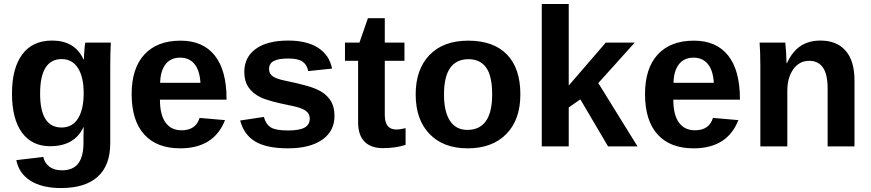

<svg xmlns="http://www.w3.org/2000/svg" viewBox="-20 -745 4430 977"><path d="M291 211.9Q194.3 211.9 135.5 175Q76.7 138.2 63 69.8L200.2 53.7Q207.5 85.4 231.7 103.5Q255.9 121.6 294.9 121.6Q352.1 121.6 378.4 86.4Q404.8 51.3 404.8 -18.1V-45.9L405.8 -98.1H404.8Q359.4 -1 234.9 -1Q142.6 -1 91.8 -70.3Q41 -139.6 41 -268.6Q41 -397.9 93.3 -468.3Q145.5 -538.6 245.1 -538.6Q360.4 -538.6 404.8 -443.4H407.2Q407.2 -460.4 409.4 -489.7Q411.6 -519 414.1 -528.3H543.9Q541 -475.6 541 -406.2V-16.1Q541 96.7 477.1 154.3Q413.1 211.9 291 211.9ZM405.8 -271.5Q405.8 -353 376.7 -398.7Q347.7 -444.3 293.9 -444.3Q184.1 -444.3 184.1 -268.6Q184.1 -96.2 293 -96.2Q347.7 -96.2 376.7 -141.8Q405.8 -187.5 405.8 -271.5Z M897 9.8Q777.8 9.8 713.9 -60.8Q649.9 -131.3 649.9 -266.6Q649.9 -397.5 714.8 -467.8Q779.8 -538.1 898.9 -538.1Q1012.7 -538.1 1072.8 -462.6Q1132.8 -387.2 1132.8 -241.7V-237.8H793.9Q793.9 -160.6 822.5 -121.3Q851.1 -82 903.8 -82Q976.6 -82 995.6 -145L1125 -133.8Q1068.8 9.8 897 9.8ZM897 -451.7Q848.6 -451.7 822.5 -418Q796.4 -384.3 794.9 -323.7H1000Q996.1 -387.7 969.2 -419.7Q942.4 -451.7 897 -451.7Z M1682.1 -154.3Q1682.1 -77.6 1619.4 -33.9Q1556.6 9.8 1445.8 9.8Q1336.9 9.8 1279.1 -24.7Q1221.2 -59.1 1202.1 -131.8L1322.8 -149.9Q1333 -112.3 1358.2 -96.7Q1383.3 -81.1 1445.8 -81.1Q1503.4 -81.1 1529.8 -95.7Q1556.2 -110.4 1556.2 -141.6Q1556.2 -167 1534.9 -181.9Q1513.7 -196.8 1462.9 -207Q1346.7 -230 1306.2 -249.8Q1265.6 -269.5 1244.4 -301Q1223.1 -332.5 1223.1 -378.4Q1223.1 -454.1 1281.5 -496.3Q1339.8 -538.6 1446.8 -538.6Q1541 -538.6 1598.4 -502Q1655.8 -465.3 1669.9 -396L1548.3 -383.3Q1542.5 -415.5 1519.5 -431.4Q1496.6 -447.3 1446.8 -447.3Q1397.9 -447.3 1373.5 -434.8Q1349.1 -422.4 1349.1 -393.1Q1349.1 -370.1 1367.9 -356.7Q1386.7 -343.3 1431.2 -334.5Q1493.2 -321.8 1541.3 -308.3Q1589.4 -294.9 1618.4 -276.4Q1647.5 -257.8 1664.8 -228.8Q1682.1 -199.7 1682.1 -154.3Z M1928.2 8.8Q1867.7 8.8 1835 -24.2Q1802.2 -57.1 1802.2 -124V-435.5H1735.4V-528.3H1809.1L1852.1 -652.3H1938V-528.3H2038.1V-435.5H1938V-161.1Q1938 -122.6 1952.6 -104.2Q1967.3 -85.9 1998 -85.9Q2014.2 -85.9 2043.9 -92.8V-7.8Q1993.2 8.8 1928.2 8.8Z M2627.9 -264.6Q2627.9 -136.2 2556.6 -63.2Q2485.4 9.8 2359.4 9.8Q2235.8 9.8 2165.5 -63.5Q2095.2 -136.7 2095.2 -264.6Q2095.2 -392.1 2165.5 -465.1Q2235.8 -538.1 2362.3 -538.1Q2491.7 -538.1 2559.8 -467.5Q2627.9 -397 2627.9 -264.6ZM2484.4 -264.6Q2484.4 -358.9 2453.6 -401.4Q2422.9 -443.8 2364.3 -443.8Q2239.3 -443.8 2239.3 -264.6Q2239.3 -176.3 2269.8 -130.1Q2300.3 -84 2357.9 -84Q2484.4 -84 2484.4 -264.6Z M3074.2 0 2933.1 -239.3 2874 -198.2V0H2736.8V-724.6H2874V-309.6L3062.5 -528.3H3210L3024.4 -322.3L3224.1 0Z M3509.3 9.8Q3390.1 9.8 3326.2 -60.8Q3262.2 -131.3 3262.2 -266.6Q3262.2 -397.5 3327.1 -467.8Q3392.1 -538.1 3511.2 -538.1Q3625 -538.1 3685.1 -462.6Q3745.1 -387.2 3745.1 -241.7V-237.8H3406.2Q3406.2 -160.6 3434.8 -121.3Q3463.4 -82 3516.1 -82Q3588.9 -82 3607.9 -145L3737.3 -133.8Q3681.2 9.8 3509.3 9.8ZM3509.3 -451.7Q3460.9 -451.7 3434.8 -418Q3408.7 -384.3 3407.2 -323.7H3612.3Q3608.4 -387.7 3581.5 -419.7Q3554.7 -451.7 3509.3 -451.7Z M4191.4 0V-296.4Q4191.4 -435.5 4097.2 -435.5Q4047.4 -435.5 4016.8 -392.8Q3986.3 -350.1 3986.3 -283.2V0H3849.1V-410.2Q3849.1 -452.6 3847.9 -479.7Q3846.7 -506.8 3845.2 -528.3H3976.1Q3977.5 -519 3980 -478.8Q3982.4 -438.5 3982.4 -423.3H3984.4Q4012.2 -483.9 4054.2 -511.2Q4096.2 -538.6 4154.3 -538.6Q4238.3 -538.6 4283.2 -486.8Q4328.1 -435.1 4328.1 -335.4V0Z"/></svg>

Font: Liberation Sans
Style: Bold
Weight: 700
Designer: Steve Matteson
Foundry: Ascender Corporation
Version: Version 2.1.5